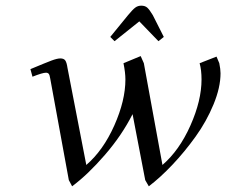

<svg xmlns="http://www.w3.org/2000/svg" viewBox="-20 -651 823 681"><path d="M87.9 -405.8Q142.6 -428.7 162.8 -436.3Q183.1 -443.8 193.8 -443.8Q207 -443.8 211.9 -436Q216.8 -428.2 219.2 -411.1L286.1 -65.9Q346.2 -117.7 385.5 -206.1Q424.8 -294.4 424.8 -369.1Q424.8 -393.1 418 -426.8L479 -452.1L490.2 -426.8L556.2 -65.9Q616.2 -117.7 655.5 -206.1Q694.8 -294.4 694.8 -369.1Q694.8 -402.8 688 -426.8L748 -450.2L757.8 -426.8Q762.2 -405.3 762.2 -391.1Q762.2 -340.8 737.3 -280.5Q712.4 -220.2 673.6 -166.3Q634.8 -112.3 591.6 -66.7Q548.3 -21 507.8 9.8L495.1 -12.2L450.2 -246.1Q412.1 -170.9 352.1 -101.6Q292 -32.2 235.8 9.8L224.1 -12.2L158.2 -372.1Q156.2 -385.3 152.8 -389.2Q149.4 -393.1 143.1 -393.1Q130.9 -393.1 95.2 -378.9ZM371.1 -520 434.1 -597.2Q450.2 -616.7 459.5 -623.8Q468.8 -630.9 481 -630.9Q494.6 -630.9 502.4 -623.8Q510.3 -616.7 522 -597.2L561 -520L542 -504.9L474.1 -575.2L386.2 -504.9Z"/></svg>

Font: Dehuti Alt
Style: Italic
Weight: 400
Version: Version 1.2